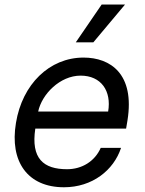

<svg xmlns="http://www.w3.org/2000/svg" viewBox="-20 -803 631 835"><path d="M258.2 11.4C381.4 11.4 474.4 -62.5 506.4 -159.8H418C392.4 -101.6 336.6 -67.1 271.7 -67.1C169 -67.1 114 -113.3 133.5 -243.6H528.4L534.4 -279.5C566.8 -481.5 460.2 -552.6 343.4 -552.6C195 -552.6 76.7 -436.4 49.4 -268.5C21.3 -100.5 99.8 11.4 258.2 11.4ZM146 -317.8C161.9 -393.5 241.1 -474.1 330.6 -474.1C419.7 -474.1 465.6 -407.7 450.3 -317.8ZM309.7 -619H386L523.8 -783.4H422.2Z"/></svg>

Font: Margiela Sans Text
Style: Italic
Weight: 400
Italic angle: -9.39999°
Designer: Stefan Endress, Andreas Faust
Version: Version 1.100;FEAKit 1.0